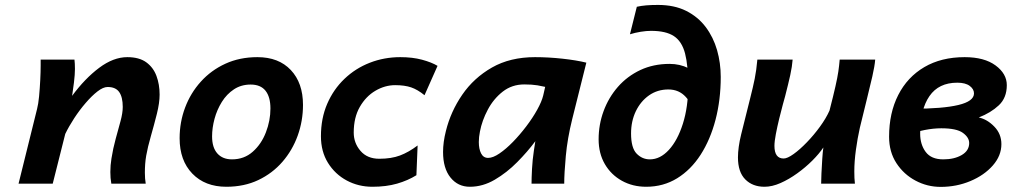

<svg xmlns="http://www.w3.org/2000/svg" viewBox="-20 -730 4021 763"><path d="M559.1 0H422.4Q420.4 -11.2 419.4 -22.9Q418.5 -34.7 418.5 -46.4Q418.5 -73.2 422.9 -100.1Q429.2 -140.1 439.7 -178.2Q450.2 -216.3 459 -248.8Q467.8 -281.2 467.8 -305.2Q467.8 -344.2 453.6 -364.3Q439.5 -384.3 407.7 -384.3Q390.1 -384.3 367.4 -366.7Q344.7 -349.1 320.6 -321Q296.4 -293 275.1 -260.5Q253.9 -228 239.3 -197.8L189.5 0H53.7L127.4 -297.4Q132.3 -315.9 135.3 -346.9Q138.2 -377.9 139.9 -411.4Q141.6 -444.8 141.6 -469.7V-493.2H275.9Q277.8 -479 277.8 -455.6Q277.8 -434.6 273.9 -402.1Q270 -369.6 266.6 -349.1Q317.4 -418 374 -460.4Q430.7 -502.9 485.8 -502.9Q533.2 -502.9 561.3 -482.4Q589.4 -461.9 601.8 -428.2Q614.3 -394.5 614.3 -354Q614.3 -321.3 603.3 -277.3Q592.3 -233.4 579.6 -189.2Q566.9 -145 561 -111.3Q558.1 -94.7 556.9 -77.9Q555.7 -61 555.7 -43.9Q555.7 -20 559.1 0Z M693.8 -180.7Q693.8 -244.6 715.6 -302.5Q737.3 -360.4 778.1 -405.5Q818.8 -450.7 875.7 -476.8Q932.6 -502.9 1002.9 -502.9Q1087.4 -502.9 1135.7 -451.7Q1184.1 -400.4 1184.1 -313Q1184.1 -249.5 1163.1 -191.2Q1142.1 -132.8 1102.3 -86.9Q1062.5 -41 1006.3 -14.4Q950.2 12.2 879.4 12.2Q794.9 12.2 744.4 -40Q693.8 -92.3 693.8 -180.7ZM976.1 -394Q938.5 -394 909.7 -375Q880.9 -356 861.6 -325Q842.3 -293.9 832.5 -257.8Q822.8 -221.7 822.8 -188Q822.8 -143.6 843.8 -120.1Q864.7 -96.7 901.9 -96.7Q950.2 -96.7 984.4 -127Q1018.6 -157.2 1036.6 -203.9Q1054.7 -250.5 1054.7 -298.8Q1054.7 -344.7 1035.2 -369.4Q1015.6 -394 976.1 -394Z M1718.8 -468.3 1667 -351.6Q1639.6 -374 1613.8 -382.8Q1587.9 -391.6 1550.3 -391.6Q1509.8 -391.6 1471.9 -369.4Q1434.1 -347.2 1409.9 -305.2Q1385.7 -263.2 1385.7 -203.1Q1385.7 -161.6 1412.6 -130.4Q1439.5 -99.1 1487.3 -99.1Q1535.2 -99.1 1569.6 -112.1Q1604 -125 1639.6 -151.9L1634.8 -33.7Q1601.1 -12.7 1557.9 -0.2Q1514.6 12.2 1460 12.2Q1404.3 12.2 1357.9 -12.7Q1311.5 -37.6 1283.4 -82.8Q1255.4 -127.9 1255.4 -188.5Q1255.4 -259.8 1280.3 -317.4Q1305.2 -375 1348.9 -416.7Q1392.6 -458.5 1449.7 -480.7Q1506.8 -502.9 1570.8 -502.9Q1619.1 -502.9 1657.2 -492.7Q1695.3 -482.4 1718.8 -468.3Z M2222.2 0H2092.3Q2092.3 -22 2094.2 -58.8Q2096.2 -95.7 2101.6 -131.3L2107.4 -168.9Q2076.7 -127.4 2035.4 -85.7Q1994.1 -43.9 1946.3 -15.9Q1898.4 12.2 1847.2 12.2Q1799.8 12.2 1770.3 -24.4Q1740.7 -61 1740.7 -126Q1740.7 -165 1752 -209.5Q1771 -286.6 1816.9 -353.5Q1862.8 -420.4 1935.1 -461.7Q2007.3 -502.9 2106 -502.9Q2159.2 -502.9 2215.1 -496.8Q2271 -490.7 2310.1 -481L2253.9 -256.3Q2234.9 -179.7 2228.5 -110.1Q2222.2 -40.5 2222.2 0ZM2138.7 -350.6 2146.5 -384.8Q2137.2 -387.2 2116 -390.9Q2094.7 -394.5 2063.5 -394.5Q2014.6 -394.5 1978 -366Q1941.4 -337.4 1918.5 -294.2Q1895.5 -251 1887.2 -207Q1882.8 -185.1 1882.8 -165.5Q1882.8 -138.2 1891.8 -120.4Q1900.9 -102.5 1919.9 -102.5Q1939 -102.5 1964.8 -120.1Q1990.7 -137.7 2018.3 -166Q2045.9 -194.3 2071.3 -227.8Q2096.7 -261.2 2114.7 -293.7Q2132.8 -326.2 2138.7 -350.6Z M2483.4 -593.8 2510.7 -703.1Q2528.3 -707 2548.1 -708.7Q2567.9 -710.4 2594.7 -710.4Q2659.7 -710.4 2706.8 -686.8Q2753.9 -663.1 2784.4 -622.6Q2814.9 -582 2829.6 -530.8Q2844.2 -479.5 2844.2 -424.3Q2844.2 -333.5 2823.5 -254.2Q2802.7 -174.8 2764.2 -115Q2725.6 -55.2 2670.9 -21.5Q2616.2 12.2 2547.9 12.2Q2494.1 12.2 2451.2 -11.7Q2408.2 -35.6 2383.5 -78.1Q2358.9 -120.6 2358.9 -176.3Q2358.9 -234.9 2378.7 -288.6Q2398.4 -342.3 2435.5 -384.8Q2472.7 -427.2 2524.7 -451.7Q2576.7 -476.1 2641.1 -476.1Q2681.6 -476.1 2716.1 -459Q2750.5 -441.9 2777.1 -414.6Q2803.7 -387.2 2819.8 -356L2740.7 -274.4Q2732.4 -314.9 2705.3 -344.7Q2678.2 -374.5 2636.2 -374.5Q2592.8 -374.5 2559.3 -351.1Q2525.9 -327.6 2506.8 -288.1Q2487.8 -248.5 2487.8 -199.7Q2487.8 -142.1 2510 -119.4Q2532.2 -96.7 2562.5 -96.7Q2603.5 -96.7 2638.2 -134.5Q2672.9 -172.4 2693.8 -238.5Q2714.8 -304.7 2714.8 -389.2Q2714.8 -469.7 2702.4 -517.6Q2689.9 -565.4 2658.2 -586.4Q2626.5 -607.4 2567.4 -607.4Q2548.8 -607.4 2526.4 -603.8Q2503.9 -600.1 2483.4 -593.8Z M3377.4 0H3243.2Q3243.2 -13.2 3244.4 -41Q3245.6 -68.8 3247.6 -98.1Q3249.5 -127.4 3252 -144Q3235.4 -119.1 3208.3 -92Q3181.2 -64.9 3148.4 -41.3Q3115.7 -17.6 3082 -2.7Q3048.3 12.2 3018.1 12.2Q2970.7 12.2 2941.7 -17.1Q2912.6 -46.4 2912.6 -104.5Q2912.6 -124 2915.8 -147Q2918.9 -169.9 2925.3 -195.8L2960.9 -338.4Q2972.7 -384.8 2979.2 -417.2Q2985.8 -449.7 2989.7 -493.2H3129.9Q3127.9 -465.8 3120.4 -431.4Q3112.8 -397 3100.1 -347.7Q3097.7 -338.9 3090.8 -314Q3084 -289.1 3076.4 -257.8Q3068.8 -226.6 3063.2 -197.3Q3057.6 -168 3057.6 -150.4Q3057.6 -100.1 3094.2 -100.1Q3108.9 -100.1 3133.8 -117.9Q3158.7 -135.7 3186.5 -164.6Q3214.4 -193.4 3238.5 -226.6Q3262.7 -259.8 3276.4 -290.5Q3292 -351.1 3300 -386.7Q3308.1 -422.4 3311.5 -445.8Q3314.9 -469.2 3316.9 -493.2H3458Q3456.1 -467.8 3446.5 -425.8Q3437 -383.8 3423.8 -331.5Q3410.6 -279.3 3397 -222.2Q3387.7 -180.7 3381.3 -134.3Q3375 -87.9 3375 -48.8Q3375 -35.2 3375.5 -22.9Q3376 -10.7 3377.4 0Z M3600.1 -196.3 3608.9 -297.9Q3726.1 -297.9 3788.3 -312.7Q3850.6 -327.6 3850.6 -358.9Q3850.6 -376 3833.5 -388.7Q3816.4 -401.4 3784.2 -401.4Q3710.4 -401.4 3673.6 -348.1Q3636.7 -294.9 3636.7 -198.7Q3636.7 -155.8 3658.7 -126.2Q3680.7 -96.7 3728.5 -96.7Q3772.5 -96.7 3802 -114Q3831.5 -131.3 3831.5 -161.6Q3831.5 -183.6 3806.6 -201.9Q3781.7 -220.2 3720.7 -220.2Q3689.5 -220.2 3654.8 -213.4Q3620.1 -206.5 3600.1 -196.3ZM3513.2 -186.5Q3513.2 -281.2 3549.6 -352.5Q3585.9 -423.8 3653.3 -463.4Q3720.7 -502.9 3813.5 -502.9Q3891.6 -502.9 3936.3 -470Q3981 -437 3981 -391.6Q3981 -341.3 3949.2 -311.5Q3917.5 -281.7 3869.6 -263.2Q3903.3 -255.9 3931.4 -226.8Q3959.5 -197.8 3959.5 -157.2Q3959.5 -111.3 3925.5 -72.5Q3891.6 -33.7 3836.4 -10.5Q3781.2 12.7 3718.3 12.7Q3665 12.7 3618.2 -12.2Q3571.3 -37.1 3542.2 -81.8Q3513.2 -126.5 3513.2 -186.5Z"/></svg>

Font: Andika
Style: Bold Italic
Weight: 700
Italic angle: -14°
Designer: Victor Gaultney, Annie Olsen, Julie Remington, Don Collingsworth, Eric Hays, Becca Hirsbrunner
Foundry: SIL International
Version: Version 6.101